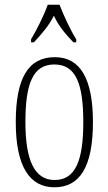

<svg xmlns="http://www.w3.org/2000/svg" viewBox="-20 -786 461 816"><path d="M112 -619V-606H124C159 -644 185 -673 209 -719C231 -673 256 -644 292 -606H304V-619C280 -657 250 -721 233 -766H183C167 -721 135 -657 112 -619ZM211 10C318 10 375 -75 375 -267C375 -450 322 -543 213 -543C99 -543 47 -452 47 -267C47 -77 107 10 211 10ZM212 -21C126 -21 88 -106 88 -267C88 -431 120 -512 211 -512C302 -512 334 -431 334 -267C334 -106 302 -21 212 -21Z"/></svg>

Font: Noto Serif Armenian ExtraCondensed ExtraLight
Style: Regular
Weight: 200
Width: 2
Designer: Monotype Design Team
Foundry: Monotype Imaging Inc.
Version: Version 2.008